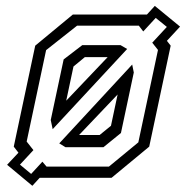

<svg xmlns="http://www.w3.org/2000/svg" viewBox="-20 -588 619 635"><path d="M87 26.5 3.5 -43 41 -83 25.5 -103 96.5 -437 221 -540H463.5H466L492 -568.5L575.5 -500L532 -453L544.5 -437L473.5 -103L349 0H111.5L109 2.5ZM241.5 -141.5H309.5L347 -172L369 -275.5ZM83 -12.8 120.2 -53.2 134 -37H340.2L437.5 -117.2L502.5 -422.8L483.5 -446.8L531.8 -499L495 -528.8L453.8 -484L439.2 -503H234.8L132.5 -422.2L68.2 -119.8L90.5 -91.5L46 -43.5ZM196.5 -101.2 176 -113.8 417.2 -374.5 422.5 -348.2 380 -148.2 322.2 -101.2ZM154.2 -160.8 147.8 -191 190.5 -391.5 252.2 -438.8H378.5L400.5 -426ZM199 -255 336 -399H260.5L223 -368Z"/></svg>

Font: Tourney Thin
Style: Italic
Weight: 100
Italic angle: -12°
Designer: Tyler Finck
Foundry: Etcetera Type Co
Version: Version 1.015